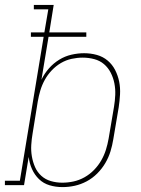

<svg xmlns="http://www.w3.org/2000/svg" viewBox="-57 -755 577 783"><path d="M198 8Q170 8 145 0.5Q120 -7 102 -24.5Q84 -42 73.5 -65.5Q63 -89 60 -115L41 0H-37V-18H24L121 -605H69V-623H124L140 -717H81V-735H162L144 -623H295V-605H141L112 -430Q124 -455 142.5 -476Q161 -497 184.5 -511.5Q208 -526 234.5 -532Q261 -538 286 -538Q313 -538 338 -531Q363 -524 382 -508Q401 -492 412.5 -469.5Q424 -447 429 -422Q434 -397 432.5 -370Q431 -343 427 -317L405 -187Q401 -162 393.5 -137.5Q386 -113 372.5 -90Q359 -67 339.5 -47.5Q320 -28 296.5 -15.5Q273 -3 248 2.5Q223 8 198 8ZM197 -10Q220 -10 243 -15Q266 -20 287.5 -32Q309 -44 326.5 -62Q344 -80 356 -101Q368 -122 375 -144.5Q382 -167 386 -190L408 -320Q412 -344 413 -368Q414 -392 409.5 -415Q405 -438 394.5 -458.5Q384 -479 367 -493.5Q350 -508 327 -514Q304 -520 280 -520Q258 -520 235 -515Q212 -510 191.5 -498Q171 -486 154 -468Q137 -450 125.5 -429Q114 -408 107.5 -386Q101 -364 97 -341L76 -211Q72 -188 70.5 -164Q69 -140 73 -117Q77 -94 86 -73.5Q95 -53 111.5 -38Q128 -23 150.5 -16.5Q173 -10 197 -10Z"/></svg>

Font: Iosevka Curly Slab ThObl
Style: Regular
Weight: 100
Italic angle: -9°
Monospace: yes
Designer: Belleve Invis
Foundry: Belleve Invis
Version: Version 11.0.0; ttfautohint (v1.8.3)